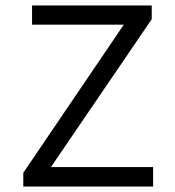

<svg xmlns="http://www.w3.org/2000/svg" viewBox="-20 -681 640 701"><path d="M65 -50 432 -591H97V-661H534V-611L166 -71H539V0H65Z"/></svg>

Font: Office Code Pro
Style: Regular
Weight: 400
Designer: Nathan Rutzky & Paul D. Hunt
Foundry: Adobe Systems Incorporated
Version: Version 1.004